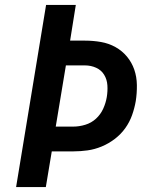

<svg xmlns="http://www.w3.org/2000/svg" viewBox="-20 -755 640 775"><path d="M45 0 166 -735H286L263 -591H323Q356 -591 387.5 -585.5Q419 -580 446 -565Q473 -550 492.5 -526.5Q512 -503 522 -474Q532 -445 532.5 -412Q533 -379 528 -347Q523 -318 513 -290Q503 -262 485.5 -237.5Q468 -213 443 -194Q418 -175 390 -163.5Q362 -152 333.5 -148Q305 -144 277 -144H189L165 0ZM205 -244H276Q300 -244 324.5 -251.5Q349 -259 367.5 -276Q386 -293 396.5 -316Q407 -339 411 -363Q415 -387 413.5 -410.5Q412 -434 400.5 -453Q389 -472 368 -481.5Q347 -491 323 -491H246Z"/></svg>

Font: Iosevka Aile
Style: Bold Italic
Weight: 700
Italic angle: -9°
Designer: Belleve Invis
Foundry: Belleve Invis
Version: Version 28.0.1; ttfautohint (v1.8.4)